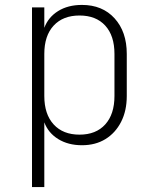

<svg xmlns="http://www.w3.org/2000/svg" viewBox="-20 -580 640 780"><path d="M110 180V-550H160V-467Q176 -510 216 -535Q256 -560 313 -560Q396 -560 445.5 -505.5Q495 -451 495 -361V-190Q495 -130 472 -85Q449 -40 408.5 -15Q368 10 313 10Q257 10 216.5 -15Q176 -40 160 -83V180ZM303 -33Q370 -33 407.5 -74.5Q445 -116 445 -190V-361Q445 -435 407.5 -476Q370 -517 303 -517Q236 -517 198 -476Q160 -435 160 -361V-190Q160 -116 198 -74.5Q236 -33 303 -33Z"/></svg>

Font: JetBrains Mono NL Thin
Style: Regular
Weight: 100
Monospace: yes
Designer: Philipp Nurullin, Konstantin Bulenkov
Foundry: JetBrains
Version: Version 2.305; ttfautohint (v1.8.4.7-5d5b)